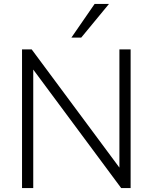

<svg xmlns="http://www.w3.org/2000/svg" viewBox="-20 -956 776 976"><path d="M92 0V-705H141L610 -73H587V-705H644V0H596L127 -632H149V0ZM343 -765 461 -936H534L393 -765Z"/></svg>

Font: Nunito Sans 12pt ExtraLight Light
Style: Regular
Weight: 300
Version: Version 3.101;gftools[0.9.27]